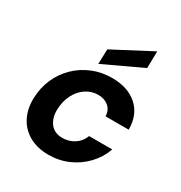

<svg xmlns="http://www.w3.org/2000/svg" viewBox="-179 -884 965 1024"><g transform="rotate(30 304.0 -372.0)"><path d="M265 12Q197 12 147 -16Q97 -44 71 -94.5Q45 -145 47 -211Q49 -275 73 -330Q97 -385 139 -426Q181 -467 236.5 -490Q292 -513 357 -513Q454 -513 512 -461.5Q570 -410 570 -318H428Q426 -356 401 -377Q376 -398 337 -398Q296 -398 262 -375Q228 -352 208 -312.5Q188 -273 186 -223Q185 -195 191.5 -173Q198 -151 211 -135Q224 -119 242.5 -111Q261 -103 284 -103Q311 -103 335 -112.5Q359 -122 377 -140Q395 -158 404 -183H547Q526 -125 484 -81Q442 -37 386 -12.5Q330 12 265 12ZM254 -541 257 -632 493 -756 491 -652Z"/></g></svg>

Font: DM Sans 17pt
Style: Bold Italic
Weight: 700
Italic angle: -10°
Version: Version 4.004;gftools[0.9.30]